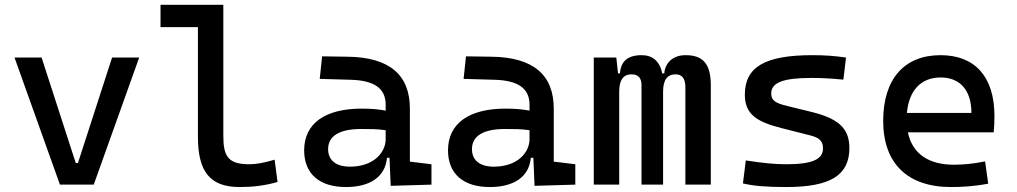

<svg xmlns="http://www.w3.org/2000/svg" viewBox="-20 -752 4142 782"><path d="M224.1 0H361.8L546.9 -517.6H436.5L297.4 -87.9H288.6L149.4 -517.6H39.1Z M956.1 9.8C1011.7 9.8 1057.6 3.9 1110.4 -10.7L1098.6 -101.6C1055.7 -88.9 1024.4 -83 995.1 -83C906.2 -83 889.6 -118.2 889.6 -200.2V-732.4H633.8V-641.6H786.1V-195.3C786.1 -51.8 835.9 9.8 956.1 9.8Z M1571.3 4.9 1737.3 0V-83L1649.4 -93.8V-309.6C1649.4 -446.3 1567.4 -518.6 1396.5 -521L1292 -522.5L1282.2 -430.7L1406.2 -427.2C1502 -424.8 1550.8 -394 1550.8 -325.2V-301.3C1522.5 -307.1 1490.2 -309.6 1453.1 -309.6C1303.7 -309.6 1218.8 -249 1218.8 -139.6C1218.8 -44.4 1280.8 9.8 1388.7 9.8C1484.9 9.8 1548.8 -29.8 1556.2 -109.4H1566.4ZM1550.8 -221.7V-185.5C1550.8 -130.9 1502 -73.2 1405.3 -73.2C1348.6 -73.2 1316.4 -99.1 1316.4 -144.5C1316.4 -198.7 1362.8 -226.6 1451.2 -226.6C1484.9 -226.6 1517.6 -226.6 1550.8 -221.7Z M2157.2 4.9 2323.2 0V-83L2235.4 -93.8V-309.6C2235.4 -446.3 2153.3 -518.6 1982.4 -521L1877.9 -522.5L1868.2 -430.7L1992.2 -427.2C2087.9 -424.8 2136.7 -394 2136.7 -325.2V-301.3C2108.4 -307.1 2076.2 -309.6 2039.1 -309.6C1889.6 -309.6 1804.7 -249 1804.7 -139.6C1804.7 -44.4 1866.7 9.8 1974.6 9.8C2070.8 9.8 2134.8 -29.8 2142.1 -109.4H2152.3ZM2136.7 -221.7V-185.5C2136.7 -130.9 2087.9 -73.2 1991.2 -73.2C1934.6 -73.2 1902.3 -99.1 1902.3 -144.5C1902.3 -198.7 1948.7 -226.6 2037.1 -226.6C2070.8 -226.6 2103.5 -226.6 2136.7 -221.7Z M2771.5 0H2875V-405.3C2875 -491.2 2843.8 -527.3 2772.5 -527.3C2717.8 -527.3 2688.5 -493.2 2685.5 -453.1H2677.2C2667.5 -502.9 2637.2 -527.3 2593.8 -527.3C2537.1 -527.3 2508.8 -502.9 2504.9 -453.1H2497.1L2490.2 -517.6H2398.4V0H2502V-378.9C2502 -425.8 2518.6 -449.2 2551.8 -449.2C2579.1 -449.2 2592.8 -434.6 2592.8 -405.3V0H2680.7V-378.9C2680.7 -425.8 2697.3 -449.2 2731.4 -449.2C2758.8 -449.2 2771.5 -431.6 2771.5 -395.5Z M3182.6 9.8C3362.3 9.8 3439.5 -38.1 3439.5 -149.4C3439.5 -232.4 3390.6 -270.5 3282.2 -296.9L3186.5 -320.3C3142.1 -331.1 3121.1 -340.8 3121.1 -371.1C3121.1 -416 3169.9 -434.6 3286.1 -434.6C3324.2 -434.6 3362.3 -432.6 3415 -427.7L3425.8 -517.6C3379.9 -524.4 3338.9 -527.3 3289.1 -527.3C3095.7 -527.3 3013.7 -479.5 3013.7 -366.2C3013.7 -288.1 3060.1 -256.3 3162.1 -230.5L3281.2 -200.2C3315.4 -191.4 3332 -178.7 3332 -147.5C3332 -102.5 3287.1 -83 3182.6 -83C3135.7 -83 3085.9 -87.9 3017.6 -98.6L3005.9 -4.9C3051.8 5.9 3104.5 9.8 3182.6 9.8Z M3853.5 9.8C3892.6 9.8 3943.4 7.8 4004.9 -3.9L3992.2 -94.7C3949.2 -85.9 3908.2 -81.1 3865.2 -81.1C3761.2 -81.1 3695.8 -126.5 3677.7 -212.9H4027.3C4029.3 -233.4 4030.3 -254.9 4030.3 -279.3C4030.3 -440.4 3950.2 -527.3 3810.5 -527.3C3662.1 -527.3 3577.1 -428.7 3577.1 -259.8C3577.1 -85.9 3676.8 9.8 3853.5 9.8ZM3673.8 -292C3682.1 -384.3 3731.4 -436.5 3811.5 -436.5C3889.6 -436.5 3936.5 -384.8 3936.5 -292Z"/></svg>

Font: Cascadia Mono NF
Style: Regular
Weight: 400
Monospace: yes
Designer: Aaron Bell
Foundry: Saja Typeworks
Version: Version 2404.023